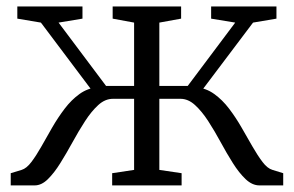

<svg xmlns="http://www.w3.org/2000/svg" viewBox="-20 -562 892 582"><path d="M12.5 0V-37L45.5 -47Q60.5 -51.5 75.2 -71Q90 -90.5 105.5 -118Q121 -145.5 138.2 -175.5Q155.5 -205.5 176 -232.5Q196.5 -259.5 221.2 -277.2Q246 -295 276.5 -297.5L275 -266L104 -493.5L32.5 -505.5V-542.5H230V-505.5L157.5 -493.5L301.5 -301.5H386.5V-493.5L321.5 -505.5V-542.5H529V-505.5L463 -493.5V-301.5H549L693 -493.5L620 -505.5V-542.5H818V-505.5L747 -493.5L575.5 -266L574 -297.5Q604.5 -295 629.2 -277.2Q654 -259.5 674.5 -232.5Q695 -205.5 712.2 -175.5Q729.5 -145.5 745.2 -118Q761 -90.5 775.8 -71Q790.5 -51.5 806 -47L838.5 -37V0H766.5Q744.5 0 724.5 -19Q704.5 -38 685.8 -67.8Q667 -97.5 648.8 -131.2Q630.5 -165 611.2 -194.8Q592 -224.5 571.2 -243.5Q550.5 -262.5 527 -262.5H463V-47L530.5 -37V0H320V-37L386.5 -47V-262.5H322.5Q298.5 -262.5 277.8 -243.5Q257 -224.5 237.8 -194.8Q218.5 -165 200 -131.2Q181.5 -97.5 163 -67.8Q144.5 -38 125.2 -19Q106 0 85 0Z"/></svg>

Font: Merriweather 48pt Light
Style: Regular
Weight: 300
Version: Version 2.100